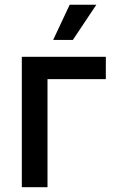

<svg xmlns="http://www.w3.org/2000/svg" viewBox="-20 -779 480 799"><path d="M420.4 -542.5V-449.7H177.7V0H70.8V-542.5ZM201.2 -612.8 270 -759.3H380.9L283.2 -612.8Z"/></svg>

Font: Inter 16pt Medium
Style: Regular
Weight: 500
Version: Version 4.001;git-66647c0bb